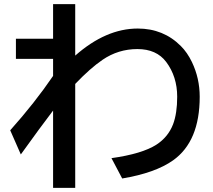

<svg xmlns="http://www.w3.org/2000/svg" viewBox="-20 -853 1040 936"><path d="M238.8 -833H346.7V-582Q496.6 -713.9 651.4 -713.9Q776.9 -713.9 861.8 -628.4Q893.1 -597.2 915.5 -550.8Q953.6 -471.2 953.6 -381.3Q953.6 -163.6 823.7 -71.3Q736.8 -9.8 575.7 17.1L523.4 -82Q672.9 -103 742.7 -147.9Q799.8 -185.1 823.7 -247.1Q843.8 -300.8 843.8 -381.3Q843.8 -479.5 790 -551.3Q742.7 -613.8 649.9 -613.8Q556.6 -613.8 480 -561.5Q420.4 -521 346.7 -443.8V63H238.8V-314Q177.2 -233.4 81.5 -100.1L29.8 -217.8Q149.4 -351.6 238.8 -482.9V-565.9H57.6V-664.1H238.8Z"/></svg>

Font: FORM UDPGothic
Style: Bold
Weight: 700
Foundry: Pronama LLC
Version: Version 1.051